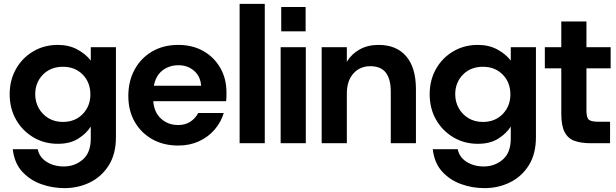

<svg xmlns="http://www.w3.org/2000/svg" viewBox="-20 -740 3185 992"><path d="M313 232Q250 232 192 211Q134 190 94 146Q54 102 46 31H175Q183 72 220.5 96Q258 120 310 120Q366 120 407.5 84.5Q449 49 449 -24V-86Q426 -50 384 -23.5Q342 3 279 3Q208 3 151.5 -31Q95 -65 62.5 -122.5Q30 -180 30 -253Q30 -326 62.5 -383.5Q95 -441 151.5 -474.5Q208 -508 279 -508Q336 -508 379.5 -484.5Q423 -461 449 -427V-496H579V-31Q579 55 542.5 113.5Q506 172 445.5 202Q385 232 313 232ZM305 -110Q368 -110 407.5 -151Q447 -192 447 -252Q447 -314 407.5 -354.5Q368 -395 305 -395Q242 -395 202 -354.5Q162 -314 162 -253Q162 -213 180.5 -180.5Q199 -148 231 -129Q263 -110 305 -110Z M901 12Q825 12 767 -20.5Q709 -53 676 -110.5Q643 -168 643 -244Q643 -321 675.5 -380.5Q708 -440 766 -474Q824 -508 901 -508Q975 -508 1031 -476Q1087 -444 1118.5 -388.5Q1150 -333 1150 -264Q1150 -254 1150 -242Q1150 -230 1148 -217H772Q776 -160 812 -127Q848 -94 900 -94Q938 -94 964 -111.5Q990 -129 1004 -156H1136Q1122 -109 1089 -70.5Q1056 -32 1008 -10Q960 12 901 12ZM902 -403Q855 -403 820 -376.5Q785 -350 775 -297H1019Q1016 -345 983 -374Q950 -403 902 -403Z M1218 0V-720H1348V0Z M1433 -578V-704H1559V-578ZM1430 0V-496H1560V0Z M1642 0V-496H1772V-421Q1796 -461 1838 -484.5Q1880 -508 1936 -508Q2028 -508 2078.5 -449.5Q2129 -391 2129 -279V0H1999V-267Q1999 -331 1973.5 -364.5Q1948 -398 1893 -398Q1840 -398 1806 -360.5Q1772 -323 1772 -256V0Z M2483 232Q2420 232 2362 211Q2304 190 2264 146Q2224 102 2216 31H2345Q2353 72 2390.5 96Q2428 120 2480 120Q2536 120 2577.5 84.5Q2619 49 2619 -24V-86Q2596 -50 2554 -23.5Q2512 3 2449 3Q2378 3 2321.5 -31Q2265 -65 2232.5 -122.5Q2200 -180 2200 -253Q2200 -326 2232.5 -383.5Q2265 -441 2321.5 -474.5Q2378 -508 2449 -508Q2506 -508 2549.5 -484.5Q2593 -461 2619 -427V-496H2749V-31Q2749 55 2712.5 113.5Q2676 172 2615.5 202Q2555 232 2483 232ZM2475 -110Q2538 -110 2577.5 -151Q2617 -192 2617 -252Q2617 -314 2577.5 -354.5Q2538 -395 2475 -395Q2412 -395 2372 -354.5Q2332 -314 2332 -253Q2332 -213 2350.5 -180.5Q2369 -148 2401 -129Q2433 -110 2475 -110Z M3033 0Q2983 0 2949 -12Q2915 -24 2897.5 -57Q2880 -90 2880 -153V-387H2795V-496H2880V-629H3010V-496H3135V-387H3010V-169Q3010 -132 3022.5 -121.5Q3035 -111 3072 -111H3132V0Z"/></svg>

Font: HostGroteskBold
Style: Bold
Weight: 700
Designer: Doukan Karapınar based on Poppins by Indian Type Foundry, Jonny Pinhorn
Foundry: Element Type
Version: Version 1.001; ttfautohint (v1.8.4.7-5d5b)